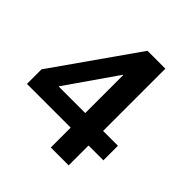

<svg xmlns="http://www.w3.org/2000/svg" viewBox="-193 -878 1025 1025"><g transform="rotate(45 320.0 -365.0)"><path d="M343 -260V-547H341L143 -262V-260ZM478 -260H590V-150H478V0H343V-150H13V-260L343 -730H478Z"/></g></svg>

Font: M PLUS 1p
Style: Bold
Weight: 700
Version: Version 1.062